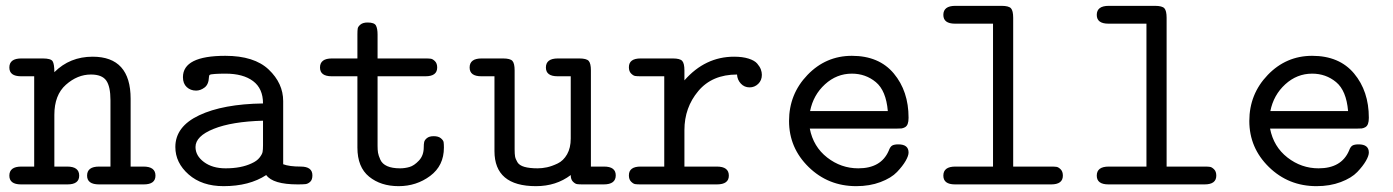

<svg xmlns="http://www.w3.org/2000/svg" viewBox="-20 -631 4765 657"><path d="M12 -30Q12 -61 53 -61H97V-370H52Q12 -370 12 -400Q12 -431 53 -431H126Q154 -431 160 -421.5Q166 -412 166 -384Q219 -437 297 -437Q427 -437 427 -293V-61H471Q512 -61 512 -30Q512 0 472 0H319Q278 0 278 -30Q278 -61 319 -61H358V-288Q358 -335 343.5 -355.5Q329 -376 291 -376Q245 -376 205.5 -341Q166 -306 166 -238V-61H210Q251 -61 251 -30Q251 0 211 0H52Q12 0 12 -30Z M580 -128Q580 -198 661.5 -236.5Q743 -275 880 -277Q880 -328 846 -353.5Q812 -379 752 -379Q730 -379 716 -378Q701 -377 698 -375Q695 -373 695 -367Q694 -342 680 -331.5Q666 -321 651 -321Q632 -321 619 -333Q606 -345 606 -367Q606 -440 751 -440Q850 -440 899.5 -393Q949 -346 949 -285V-69Q970 -61 1009 -61Q1049 -61 1049 -31Q1049 -16 1041.5 -9Q1034 -2 1025.5 -1Q1017 0 999 0Q914 0 891 -32Q833 6 745 6Q671 6 625.5 -34Q580 -74 580 -128ZM649 -128Q649 -98 678 -76.5Q707 -55 752 -55Q805 -55 841 -72Q859 -80 868 -91.5Q877 -103 878.5 -111Q880 -119 880 -134V-218Q773 -215 711 -190Q649 -165 649 -128Z M1075 -400Q1075 -431 1116 -431H1203V-513Q1203 -526 1204 -533Q1205 -540 1213.5 -547Q1222 -554 1238 -554Q1261 -554 1266.5 -543.5Q1272 -533 1272 -513V-431H1436Q1448 -431 1454.5 -430Q1461 -429 1468.5 -421.5Q1476 -414 1476 -400Q1476 -370 1436 -370H1272V-132Q1272 -118 1273.5 -108.5Q1275 -99 1281.5 -84.5Q1288 -70 1305 -62.5Q1322 -55 1349 -55Q1365 -55 1381 -59.5Q1397 -64 1413.5 -81.5Q1430 -99 1430 -127Q1430 -138 1431.5 -145Q1433 -152 1441 -158.5Q1449 -165 1464 -165Q1480 -165 1488.5 -158Q1497 -151 1498 -144.5Q1499 -138 1499 -126Q1499 -64 1452 -29Q1405 6 1344 6Q1283 6 1243 -26.5Q1203 -59 1203 -126V-370H1115Q1075 -370 1075 -400Z M1587 -400Q1587 -431 1628 -431H1701Q1726 -431 1733.5 -422.5Q1741 -414 1741 -390V-120Q1741 -104 1742.5 -95.5Q1744 -87 1750.5 -76Q1757 -65 1774.5 -60Q1792 -55 1820 -55Q1835 -55 1851.5 -58.5Q1868 -62 1888 -71.5Q1908 -81 1920.5 -103Q1933 -125 1933 -157V-370H1888Q1848 -370 1848 -400Q1848 -431 1889 -431H1962Q1987 -431 1994.5 -422.5Q2002 -414 2002 -390V-61H2047Q2087 -61 2087 -31Q2087 0 2046 0H1973Q1961 0 1954.5 -1Q1948 -2 1940.5 -9.5Q1933 -17 1933 -32Q1883 6 1814 6Q1672 6 1672 -114V-370H1627Q1587 -370 1587 -400Z M2132 -31Q2132 -61 2172 -61H2253V-370H2172Q2160 -370 2153.5 -371Q2147 -372 2139.5 -379.5Q2132 -387 2132 -401Q2132 -431 2172 -431H2282Q2307 -431 2314.5 -422.5Q2322 -414 2322 -390V-356Q2393 -437 2492 -437Q2521 -437 2541.5 -430.5Q2562 -424 2571 -413.5Q2580 -403 2583.5 -393.5Q2587 -384 2587 -375Q2587 -356 2574.5 -344Q2562 -332 2545 -332Q2527 -332 2515 -345Q2503 -358 2502 -376Q2417 -376 2369.5 -319.5Q2322 -263 2322 -186V-61H2433Q2474 -61 2474 -30Q2474 0 2433 0H2172Q2160 0 2153.5 -1Q2147 -2 2139.5 -9.5Q2132 -17 2132 -31Z M2895 -440Q2988 -440 3038.5 -379.5Q3089 -319 3089 -228Q3089 -215 3086 -207Q3083 -199 3076.5 -195.5Q3070 -192 3064.5 -191.5Q3059 -191 3049 -191H2751Q2763 -129 2810.5 -92Q2858 -55 2917 -55Q2995 -55 3021 -115Q3026 -129 3033 -133Q3040 -137 3054 -137Q3089 -137 3089 -109Q3089 -98 3079 -80.5Q3069 -63 3049.5 -42.5Q3030 -22 2993 -8Q2956 6 2910 6Q2814 6 2747 -59.5Q2680 -125 2680 -217Q2680 -309 2743 -374.5Q2806 -440 2895 -440ZM2752 -251H3018Q3012 -321 2977 -350Q2942 -379 2895 -379Q2843 -379 2803 -342.5Q2763 -306 2752 -251Z M3208 -30Q3208 -61 3249 -61H3378V-550H3248Q3208 -550 3208 -580Q3208 -611 3249 -611H3407Q3432 -611 3439.5 -602.5Q3447 -594 3447 -570V-61H3577Q3589 -61 3595.5 -60Q3602 -59 3609.5 -51.5Q3617 -44 3617 -30Q3617 0 3577 0H3248Q3208 0 3208 -30Z M3733 -30Q3733 -61 3774 -61H3903V-550H3773Q3733 -550 3733 -580Q3733 -611 3774 -611H3932Q3957 -611 3964.5 -602.5Q3972 -594 3972 -570V-61H4102Q4114 -61 4120.5 -60Q4127 -59 4134.5 -51.5Q4142 -44 4142 -30Q4142 0 4102 0H3773Q3733 0 3733 -30Z M4470 -440Q4563 -440 4613.5 -379.5Q4664 -319 4664 -228Q4664 -215 4661 -207Q4658 -199 4651.5 -195.5Q4645 -192 4639.5 -191.5Q4634 -191 4624 -191H4326Q4338 -129 4385.5 -92Q4433 -55 4492 -55Q4570 -55 4596 -115Q4601 -129 4608 -133Q4615 -137 4629 -137Q4664 -137 4664 -109Q4664 -98 4654 -80.5Q4644 -63 4624.5 -42.5Q4605 -22 4568 -8Q4531 6 4485 6Q4389 6 4322 -59.5Q4255 -125 4255 -217Q4255 -309 4318 -374.5Q4381 -440 4470 -440ZM4327 -251H4593Q4587 -321 4552 -350Q4517 -379 4470 -379Q4418 -379 4378 -342.5Q4338 -306 4327 -251Z"/></svg>

Font: CMU Typewriter Text
Style: Regular
Weight: 500
Monospace: yes
Version: Version 0.7.0